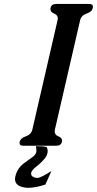

<svg xmlns="http://www.w3.org/2000/svg" viewBox="-20 -715 482 955"><path d="M213.4 19.5Q217.3 27.8 217.3 36.6Q217.3 42 215.8 47.9Q212.9 59.6 204.6 70.8Q186 93.8 162.1 112.3Q138.2 130.9 135.3 143.6Q134.8 146.5 134.8 149.4Q134.8 157.2 141.1 162.1Q151.9 169.9 165.5 169.9Q183.1 169.9 235.8 135.7L205.6 203.1Q154.8 219.2 120.6 219.2H115.2Q54.7 214.4 54.7 175.8Q54.7 170.9 55.7 165L56.6 161.6Q66.4 119.6 103.5 93.8Q127 77.6 144 64.5Q157.7 54.2 160.6 40.5Q161.1 38.6 161.1 34.7Q161.1 26.9 158.7 12.2Q213.4 12.2 213.4 19Q213.4 19 213.4 19.5ZM378.4 -613.8 253.4 -71.8Q252 -66.4 252 -61.5Q252 -43.9 270 -37.1Q288.6 -29.8 288.6 -16.1Q288.6 -16.1 288.6 -15.6Q288.6 -13.2 288.1 -10.3Q283.7 9.8 260.7 9.8H95.2Q77.1 9.8 77.1 -3.9Q77.1 -6.8 78.1 -10.3Q82.5 -28.3 108.9 -37.1Q135.3 -45.9 141.1 -71.3L266.1 -613.8Q267.1 -618.7 267.6 -623Q267.6 -640.1 249.5 -647.5Q231 -654.8 231 -669.4Q231 -672.4 231.4 -675.3Q235.8 -695.3 258.8 -695.3H423.8Q442.4 -695.3 442.4 -681.6Q442.4 -678.7 441.4 -675.3Q437 -656.2 410.6 -647.5Q384.3 -638.7 378.4 -613.8Z"/></svg>

Font: Caudex
Style: Bold
Weight: 700
Italic angle: -13°
Version: Version 1.04